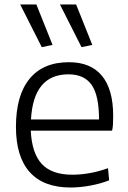

<svg xmlns="http://www.w3.org/2000/svg" viewBox="-20 -826 572 855"><path d="M285 -495Q129 -495 118 -294H421Q421 -401 388 -448Q355 -495 285 -495ZM294 9Q174 9 112.5 -59.5Q51 -128 51 -261Q51 -401 111.5 -475Q172 -549 287 -549Q384 -549 434 -488.5Q484 -428 484 -310Q484 -287 483 -271Q482 -255 479 -244H117Q122 -143 166.5 -95.5Q211 -48 302 -48Q339 -48 379 -55Q419 -62 461 -77L466 -23Q428 -8 382 0.5Q336 9 294 9ZM343 -616 247 -806H319L391 -626ZM166 -616 70 -806H142L214 -626Z"/></svg>

Font: EncodeSans
Style: Light
Weight: 300
Designer: Pablo Impallari, Andres Torresi
Foundry: Pablo Impallari, Andres Torresi
Version: Version 1.000; ttfautohint (v1.4.1)